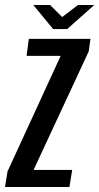

<svg xmlns="http://www.w3.org/2000/svg" viewBox="-44 -746 396 766"><path d="M-24 0 -14 -62 198 -523H62L71 -591H317L310 -541L90 -68H244L233 0ZM168 -630 89 -726H156L204 -678L267 -726H332L224 -630Z"/></svg>

Font: Alumni Sans Thin SemiBold
Style: Italic
Weight: 600
Italic angle: -8°
Version: Version 1.016